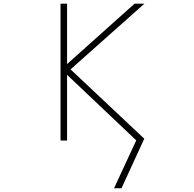

<svg xmlns="http://www.w3.org/2000/svg" viewBox="-20 -752 1040 1030"><path d="M753.9 -7.8 631.8 257.8H591.8L710.9 1L339.8 -350.6V2H304.7V-732.4H339.8V-408.2L702.1 -732.4H754.9L358.4 -379.9Z"/></svg>

Font: GenEi Gothic M ExtraLight
Style: Regular
Weight: 200
Designer: o_tamon (Modified); [Source Han Sans]
Ryoko NISHIZUKA  (kana & ideographs); Paul D. Hunt (Latin, Greek & Cyrillic); Wenl
Version: Version 1.1a;Original Version 1.004